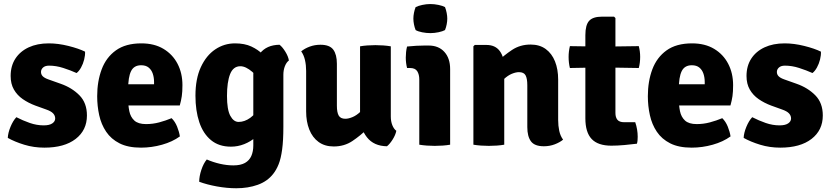

<svg xmlns="http://www.w3.org/2000/svg" viewBox="-20 -734 4216 974"><path d="M19.5 -34.5Q20.5 -59.5 33.2 -90.5Q46 -121.5 63 -139.5Q96 -122.5 131.2 -110.2Q166.5 -98 201.5 -98Q230.5 -98 245.2 -108Q260 -118 260 -133Q260 -147.5 249.5 -158.8Q239 -170 214.5 -178.5L159 -198.5Q124 -211.5 95.5 -231.2Q67 -251 50.5 -279.8Q34 -308.5 34 -348.5Q34 -399.5 58 -436.5Q82 -473.5 125.5 -493.8Q169 -514 227.5 -514Q275 -514 327 -501Q379 -488 411.5 -472Q412.5 -454 407 -432Q401.5 -410 391.2 -391.5Q381 -373 368.5 -363.5Q337.5 -377.5 301 -389.2Q264.5 -401 229 -401Q209 -401 198.5 -391.5Q188 -382 188 -369Q188 -356 197 -347Q206 -338 226 -331L288 -309Q345 -289 383 -250.5Q421 -212 421 -148Q421 -73.5 363.8 -29.2Q306.5 15 205 15Q151.5 15 103.2 0.2Q55 -14.5 19.5 -34.5Z M573 -199V-306.5H761.5V-318Q761.5 -341 755 -360.2Q748.5 -379.5 734.2 -391.2Q720 -403 696 -403Q659.5 -403 644.8 -373Q630 -343 630 -280.5V-233.5Q630 -199.5 636 -170Q642 -140.5 661.5 -122.5Q681 -104.5 721 -104.5Q755 -104.5 787.8 -113.2Q820.5 -122 850.5 -134.5Q868 -117.5 878.5 -91.5Q889 -65.5 892.5 -42Q854.5 -14.5 801.8 0.2Q749 15 695.5 15Q629.5 15 586.5 -6.8Q543.5 -28.5 518.5 -65.8Q493.5 -103 483.2 -149.8Q473 -196.5 473 -246Q473 -321.5 495.8 -382.2Q518.5 -443 568 -478.5Q617.5 -514 697 -514Q763 -514 809.5 -486Q856 -458 880.8 -410.2Q905.5 -362.5 905.5 -302Q905.5 -268.5 902.2 -246.2Q899 -224 892 -199Z M1445.5 -427Q1433 -418 1425.2 -398.2Q1417.5 -378.5 1417.5 -355V-91Q1417.5 -21 1411.2 24.8Q1405 70.5 1393.5 99.2Q1382 128 1366 148Q1336.5 186 1287.5 203.5Q1238.5 221 1178.5 221Q1131.5 221 1080.5 211.8Q1029.5 202.5 990.5 188Q990.5 160.5 1001.5 127.5Q1012.5 94.5 1029 75Q1061 89 1096 97Q1131 105 1164 105Q1200.5 105 1222.8 92.5Q1245 80 1255 57Q1265 34 1265 3.5V-357Q1265 -419.5 1298.5 -462.8Q1332 -506 1398 -507Q1412.5 -496 1427.5 -471.8Q1442.5 -447.5 1445.5 -427ZM971.5 -248.5Q971.5 -334.5 999 -393.8Q1026.5 -453 1072 -483.5Q1117.5 -514 1172 -514Q1221 -514 1255.2 -498Q1289.5 -482 1312.2 -459Q1335 -436 1347.5 -414L1322 -286.5Q1293 -341 1259.8 -369.5Q1226.5 -398 1199.5 -398Q1163 -398 1147.2 -357.8Q1131.5 -317.5 1131.5 -247.5Q1131.5 -178 1148.2 -146.8Q1165 -115.5 1190.5 -115.5Q1220.5 -115.5 1249.2 -136Q1278 -156.5 1297.5 -197L1319.5 -88.5Q1303 -60.5 1277 -38Q1251 -15.5 1218.8 -2.8Q1186.5 10 1151.5 10Q1090.5 10 1050.5 -23Q1010.5 -56 991 -114.2Q971.5 -172.5 971.5 -248.5Z M1962.5 -142.5Q1962.5 -118.5 1970.2 -99Q1978 -79.5 1990.5 -70.5Q1986.5 -49.5 1972 -26.5Q1957.5 -3.5 1943 8Q1876.5 7 1841.5 -37.5Q1806.5 -82 1806.5 -144.5V-499Q1822.5 -502 1843.5 -503.5Q1864.5 -505 1884.5 -505Q1904 -505 1924.8 -503.5Q1945.5 -502 1962.5 -499ZM1533 -374Q1533 -403.5 1527.2 -429Q1521.5 -454.5 1508 -473.5Q1525.5 -488 1551 -497.5Q1576.5 -507 1605.5 -507Q1652.5 -507 1670.8 -482Q1689 -457 1689 -410.5V-197.5Q1689 -164 1698.2 -147.8Q1707.5 -131.5 1732 -131.5Q1747.5 -131.5 1767.8 -139.8Q1788 -148 1808.2 -167Q1828.5 -186 1843.5 -217V-80.5Q1808.5 -46 1767.5 -18.5Q1726.5 9 1673 9Q1627.5 9 1596.2 -13.8Q1565 -36.5 1549 -76.8Q1533 -117 1533 -169Z M2263.5 0Q2247 3 2226.2 4.5Q2205.5 6 2185.5 6Q2166 6 2145.2 4.5Q2124.5 3 2107 0V-331Q2107 -356 2096.8 -372.5Q2086.5 -389 2060 -389H2045Q2038.5 -414.5 2038.5 -442Q2038.5 -455 2040 -469.8Q2041.5 -484.5 2045 -498Q2068 -500.5 2092.2 -501.8Q2116.5 -503 2133 -503H2154.5Q2205 -503 2234.2 -470.8Q2263.5 -438.5 2263.5 -383.5ZM2077 -639.5Q2077 -653.5 2080 -668.8Q2083 -684 2088.5 -698Q2101.5 -704.5 2122.2 -709Q2143 -713.5 2163 -713.5Q2183.5 -713.5 2204.8 -709Q2226 -704.5 2237.5 -698Q2243 -684 2246 -668.2Q2249 -652.5 2249 -639.5Q2249 -626 2246 -610.5Q2243 -595 2237.5 -581.5Q2226 -575 2204.8 -570.5Q2183.5 -566 2163 -566Q2143 -566 2121.5 -570.2Q2100 -574.5 2088.5 -581.5Q2083 -595 2080 -610.5Q2077 -626 2077 -639.5Z M2447.5 -506Q2492.5 -506 2515.2 -475.2Q2538 -444.5 2538 -392.5V0Q2521.5 3 2500.8 4.5Q2480 6 2460 6Q2440.5 6 2419.8 4.5Q2399 3 2381.5 0V-499L2388.5 -506ZM2811.5 -125Q2811.5 -96 2817 -70.2Q2822.5 -44.5 2836.5 -25.5Q2819.5 -11.5 2794 -1.8Q2768.5 8 2739 8Q2692 8 2673.5 -17Q2655 -42 2655 -89V-301.5Q2655 -335.5 2646.2 -351.8Q2637.5 -368 2612.5 -368Q2597 -368 2576.8 -359.8Q2556.5 -351.5 2536.2 -332.5Q2516 -313.5 2500.5 -282V-419Q2536 -453 2577.2 -480.5Q2618.5 -508 2671.5 -508Q2717.5 -508 2748.5 -485.2Q2779.5 -462.5 2795.5 -422.5Q2811.5 -382.5 2811.5 -330Z M2949.5 -555.5Q2949.5 -607.5 2968.8 -628.5Q2988 -649.5 3034 -649.5H3095L3102 -642.5V-161Q3102 -138.5 3112.2 -126.2Q3122.5 -114 3146.5 -114H3202.5Q3215 -77.5 3215 -40Q3215 -31.5 3214.2 -22Q3213.5 -12.5 3211 -5Q3183.5 -1.5 3147.5 1.8Q3111.5 5 3081.5 5Q3013.5 5 2981.5 -28.8Q2949.5 -62.5 2949.5 -134ZM3220.5 -500Q3227.5 -473.5 3227.5 -445.5Q3227.5 -415 3220.5 -389L3034 -392L2871 -389Q2864.5 -415.5 2864.5 -445.5Q2864.5 -472.5 2871 -500L3038.5 -497.5Z M3366.5 -199V-306.5H3555V-318Q3555 -341 3548.5 -360.2Q3542 -379.5 3527.8 -391.2Q3513.5 -403 3489.5 -403Q3453 -403 3438.2 -373Q3423.5 -343 3423.5 -280.5V-233.5Q3423.5 -199.5 3429.5 -170Q3435.5 -140.5 3455 -122.5Q3474.5 -104.5 3514.5 -104.5Q3548.5 -104.5 3581.2 -113.2Q3614 -122 3644 -134.5Q3661.5 -117.5 3672 -91.5Q3682.5 -65.5 3686 -42Q3648 -14.5 3595.2 0.2Q3542.5 15 3489 15Q3423 15 3380 -6.8Q3337 -28.5 3312 -65.8Q3287 -103 3276.8 -149.8Q3266.5 -196.5 3266.5 -246Q3266.5 -321.5 3289.2 -382.2Q3312 -443 3361.5 -478.5Q3411 -514 3490.5 -514Q3556.5 -514 3603 -486Q3649.5 -458 3674.2 -410.2Q3699 -362.5 3699 -302Q3699 -268.5 3695.8 -246.2Q3692.5 -224 3685.5 -199Z M3752.5 -34.5Q3753.5 -59.5 3766.2 -90.5Q3779 -121.5 3796 -139.5Q3829 -122.5 3864.2 -110.2Q3899.5 -98 3934.5 -98Q3963.5 -98 3978.2 -108Q3993 -118 3993 -133Q3993 -147.5 3982.5 -158.8Q3972 -170 3947.5 -178.5L3892 -198.5Q3857 -211.5 3828.5 -231.2Q3800 -251 3783.5 -279.8Q3767 -308.5 3767 -348.5Q3767 -399.5 3791 -436.5Q3815 -473.5 3858.5 -493.8Q3902 -514 3960.5 -514Q4008 -514 4060 -501Q4112 -488 4144.5 -472Q4145.5 -454 4140 -432Q4134.5 -410 4124.2 -391.5Q4114 -373 4101.5 -363.5Q4070.5 -377.5 4034 -389.2Q3997.5 -401 3962 -401Q3942 -401 3931.5 -391.5Q3921 -382 3921 -369Q3921 -356 3930 -347Q3939 -338 3959 -331L4021 -309Q4078 -289 4116 -250.5Q4154 -212 4154 -148Q4154 -73.5 4096.8 -29.2Q4039.5 15 3938 15Q3884.5 15 3836.2 0.2Q3788 -14.5 3752.5 -34.5Z"/></svg>

Font: Signika
Style: Bold
Weight: 700
Designer: Anna Giedry
Foundry: Anna Giedry
Version: Version 2.001